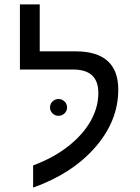

<svg xmlns="http://www.w3.org/2000/svg" viewBox="-20 -833 640 875"><path d="M130.9 -79.1Q224.1 -113.8 291 -166.5Q357.9 -219.2 393.1 -281.5Q428.2 -343.8 428.2 -409.2Q428.2 -516.1 314 -516.1H70.8V-813H161.1V-599.1H323.2Q519 -599.1 519 -424.8Q519 -282.2 414.1 -161.9Q309.1 -41.5 130.9 22ZM208 -342.8Q208 -359.9 219.5 -370.8Q231 -381.8 246.6 -381.8Q262.2 -381.8 273.9 -370.8Q285.6 -359.9 285.6 -342.8Q285.6 -327.1 273.9 -316.2Q262.2 -305.2 246.6 -305.2Q231 -305.2 219.5 -316.2Q208 -327.1 208 -342.8Z"/></svg>

Font: Cousine
Style: Regular
Weight: 400
Monospace: yes
Designer: Steve Matteson
Foundry: Ascender Corporation
Version: Version 1.20